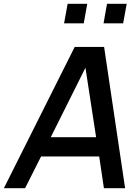

<svg xmlns="http://www.w3.org/2000/svg" viewBox="-38 -999 743 1019"><path d="M406.5 -875H302L321 -979H425ZM615.5 -875H511.5L530 -979H634.5ZM488.5 -168.5H180L95 0H-17.5L358.5 -750H514.5L626 0H513.5ZM472 -271 415.5 -639.5 231.5 -271Z"/></svg>

Font: Russisch Sans SemiBold
Style: Italic
Weight: 600
Width: 4
Italic angle: -10°
Designer: Michael Sharanda (font) & Cristiano Sobral (main changes)
Foundry: Michael Sharanda
Version: Version 2.00;September 8, 2020;FontCreator 13.0.0.2681 64-bi